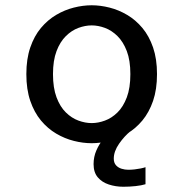

<svg xmlns="http://www.w3.org/2000/svg" viewBox="-20 -532 690 728"><path d="M327.6 11Q294.5 11 259.9 2.2Q225.2 -6.5 193 -25.5Q160.8 -44.5 135.2 -75.2Q109.7 -106 94.8 -149.5Q79.9 -193 79.9 -251Q79.9 -308.5 94.8 -352Q109.7 -395.5 135.2 -426Q160.8 -456.5 193 -475.5Q225.2 -494.5 259.9 -503.2Q294.5 -512 327.6 -512Q360.6 -512 395.3 -503.2Q429.9 -494.5 462.1 -475.5Q494.4 -456.5 519.9 -426Q545.4 -395.5 560.4 -352Q575.3 -308.5 575.3 -251Q575.3 -193 560.4 -149.5Q545.4 -106 519.9 -75.2Q494.4 -44.5 462.1 -25.5Q429.9 -6.5 395.3 2.2Q360.6 11 327.6 11ZM327.6 -65.3Q352.3 -65.3 377.9 -74.8Q403.6 -84.2 425.4 -105.6Q447.2 -126.9 460.8 -162.8Q474.3 -198.6 474.3 -251Q474.3 -302.9 460.8 -338.3Q447.2 -373.7 425.4 -395.2Q403.6 -416.7 377.9 -426.2Q352.3 -435.7 327.6 -435.7Q303.1 -435.7 277.3 -426.2Q251.6 -416.7 229.8 -395.2Q207.9 -373.7 194.4 -338.3Q180.9 -302.9 180.9 -251Q180.9 -198.6 194.4 -162.8Q207.9 -126.9 229.8 -105.6Q251.6 -84.2 277.3 -74.8Q303.1 -65.3 327.6 -65.3ZM531.7 101.9V166.5Q516.9 171.1 494.2 173.6Q471.4 176.1 447.8 176.1Q418.6 176.1 392.7 167.6Q366.7 159.1 350.8 140.4Q334.8 121.6 334.8 90.3Q334.8 62.6 345.5 38.2Q356.2 13.7 372.2 -5.4Q388.3 -24.4 404.1 -35H475.4Q451.6 -16 431.5 13Q411.4 42 411.4 69.4Q411.4 85.2 419.8 94.6Q428.2 103.9 440.9 107.8Q453.6 111.7 466.4 111.7Q477.9 111.7 490.4 110.3Q502.9 108.9 514 106.6Q525.1 104.3 531.7 101.9Z"/></svg>

Font: Trispace Thin
Style: Regular
Weight: 100
Designer: Tyler Finck
Foundry: Etcetera Type Company
Version: Version 1.210